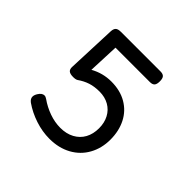

<svg xmlns="http://www.w3.org/2000/svg" viewBox="-149 -734 898 898"><g transform="rotate(45 300.0 -285.0)"><path d="M492.2 -188.5Q492.2 -131.3 467 -85.9Q441.9 -40.5 395.3 -14.9Q348.6 10.7 287.1 10.7Q240.2 10.7 192.9 -4.9Q145.5 -20.5 106.9 -47.4Q91.8 -58.6 91.8 -72.8Q91.8 -83.5 99.6 -96.2Q112.3 -116.7 127.9 -116.7Q135.7 -116.7 144.5 -110.4Q176.3 -87.9 213.4 -74.7Q250.5 -61.5 287.1 -61.5Q326.7 -61.5 356.2 -77.4Q385.7 -93.3 401.4 -121.8Q417 -150.4 417 -188.5Q417 -224.6 402.3 -252.4Q387.7 -280.3 360.4 -295.9Q333 -311.5 296.9 -311.5Q263.7 -311.5 237.3 -303Q210.9 -294.4 186 -276.9Q178.2 -272 161.6 -272Q141.1 -272 132.6 -279.3Q124 -286.6 125 -303.7L134.8 -547.9Q135.7 -564.9 143.6 -572.3Q151.4 -579.6 171.4 -579.6H432.1Q448.7 -579.6 455.8 -571.5Q462.9 -563.5 462.9 -544.4Q462.9 -525.4 455.8 -517.3Q448.7 -509.3 432.1 -509.3H204.6L198.2 -356.4Q247.1 -383.8 303.2 -383.8Q361.8 -383.8 404.5 -358.9Q447.3 -334 469.7 -289.8Q492.2 -245.6 492.2 -188.5Z"/></g></svg>

Font: Courier Prime Sans
Style: Regular
Weight: 400
Designer: Alan Dague-Greene
Foundry: Quote-Unquote Apps
Version: Version 3.020